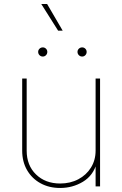

<svg xmlns="http://www.w3.org/2000/svg" viewBox="-20 -935 614 963"><path d="M281.7 7.8Q226.1 7.8 183.1 -15.9Q140.1 -39.6 115.7 -81.8Q91.3 -124 91.3 -179.7V-541H113.8V-179.7Q113.8 -105.5 160.6 -60.1Q207.5 -14.6 281.7 -14.6Q332.5 -14.6 372.8 -35.9Q413.1 -57.1 436.3 -94.5Q459.5 -131.8 459.5 -179.7V-541H481.9V0H459.5V-117.2H465.3Q447.8 -54.7 396 -23.4Q344.2 7.8 281.7 7.8ZM392.1 -651.4Q382.3 -651.4 375.5 -658.2Q368.7 -665 368.7 -674.8Q368.7 -684.1 375.5 -690.7Q382.3 -697.3 392.1 -697.3Q401.4 -697.3 408 -690.7Q414.6 -684.1 414.6 -674.8Q414.6 -665 408 -658.2Q401.4 -651.4 392.1 -651.4ZM194.8 -651.4Q185.1 -651.4 178.2 -658.2Q171.4 -665 171.4 -674.8Q171.4 -684.1 178.2 -690.7Q185.1 -697.3 194.8 -697.3Q204.1 -697.3 210.7 -690.7Q217.3 -684.1 217.3 -674.8Q217.3 -665 210.7 -658.2Q204.1 -651.4 194.8 -651.4ZM271.5 -781.2 187 -915H216.3L294.4 -781.2Z"/></svg>

Font: Inter 17pt Thin
Style: Regular
Weight: 250
Version: Version 4.001;git-66647c0bb